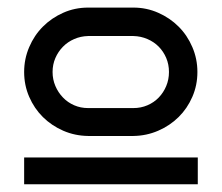

<svg xmlns="http://www.w3.org/2000/svg" viewBox="-20 -721 579 501"><path d="M495.1 -533.2Q495.1 -498.5 481.9 -468.3Q468.8 -438 446 -415.5Q423.3 -393.1 392.8 -379.9Q362.3 -366.7 328.1 -366.2H210Q175.3 -366.7 145 -379.9Q114.7 -393.1 92 -415.5Q69.3 -438 56.2 -468.3Q43 -498.5 43 -533.2Q43 -567.4 56.2 -598.1Q69.3 -628.9 92 -651.6Q114.7 -674.3 145 -687.7Q175.3 -701.2 210 -701.2H328.1Q362.3 -701.2 392.8 -687.7Q423.3 -674.3 446 -651.6Q468.8 -628.9 481.9 -598.1Q495.1 -567.4 495.1 -533.2ZM420.9 -533.2Q420.9 -552.7 413.8 -569.6Q406.7 -586.4 394.3 -599.1Q381.8 -611.8 364.7 -619.1Q347.7 -626.5 328.1 -627H210Q190.4 -626.5 173.6 -619.1Q156.7 -611.8 144.3 -599.1Q131.8 -586.4 124.5 -569.6Q117.2 -552.7 117.2 -533.2Q117.2 -513.7 124.5 -496.6Q131.8 -479.5 144.3 -466.6Q156.7 -453.6 173.6 -446.3Q190.4 -439 210 -439H328.1Q347.7 -439 364.7 -446.3Q381.8 -453.6 394.3 -466.6Q406.7 -479.5 413.8 -496.6Q420.9 -513.7 420.9 -533.2ZM496.1 -240.2H43V-310.1H496.1Z"/></svg>

Font: Bruno Ace SC
Style: Regular
Weight: 400
Designer: Astigmatic (AOETI)
Foundry: Astigmatic (AOETI)
Version: Version 1.000